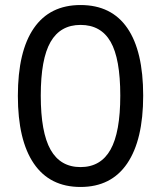

<svg xmlns="http://www.w3.org/2000/svg" viewBox="-20 -734 640 763"><path d="M300 9Q178 9 114.5 -84Q51 -177 51 -353Q51 -530 114.5 -622Q178 -714 300 -714Q423 -714 486 -622.5Q549 -531 549 -354Q549 -178 485.5 -84.5Q422 9 300 9ZM300 -70Q380 -70 419 -139Q458 -208 458 -354Q458 -501 419.5 -568Q381 -635 300 -635Q220 -635 181 -567.5Q142 -500 142 -354Q142 -208 181 -139Q220 -70 300 -70Z"/></svg>

Font: Nunito Sans Medium
Style: Regular
Weight: 500
Designer: Vernon Adams
Foundry: Vernon Adams
Version: Version 3.101; ttfautohint (v1.8.4.7-5d5b);gftools[0.9.27]